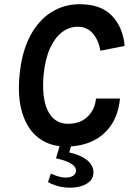

<svg xmlns="http://www.w3.org/2000/svg" viewBox="-20 -682 612 912"><path d="M294 14Q217 14 163.8 -26.5Q110.5 -67 86.5 -143.2Q62.5 -219.5 73 -326Q83.5 -436 123.2 -511Q163 -586 223.8 -624Q284.5 -662 358 -662Q460 -662 512.2 -606.8Q564.5 -551.5 572 -464L457 -441Q448 -492 420.5 -523.5Q393 -555 348 -555Q309.5 -555 275.5 -529.8Q241.5 -504.5 218 -453.5Q194.5 -402.5 187 -326Q180.5 -254 191.8 -202Q203 -150 231.2 -122Q259.5 -94 304 -94Q361 -94 396 -127.8Q431 -161.5 436 -214H550Q543 -141.5 510 -90.8Q477 -40 421.8 -13Q366.5 14 294 14ZM208 183 221.5 142.5Q256.5 159 283.5 161Q310.5 163 325.5 154Q340.5 145 341 129.5Q341.5 115 329.2 104Q317 93 295.8 84.5Q274.5 76 246 70L278 -38.5L330 -31.5L301.5 67.5L283.5 37.5Q332.5 45 363.5 60Q394.5 75 409.2 94.5Q424 114 424 136Q424 165 402.8 182.8Q381.5 200.5 348 206.5Q314.5 212.5 277.2 206.8Q240 201 208 183Z"/></svg>

Font: Karla
Style: Bold Italic
Weight: 700
Italic angle: -8°
Designer: Jonathan Pinhorn
Version: Version 2.004;gftools[0.9.33]